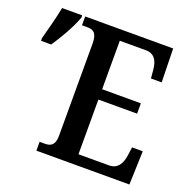

<svg xmlns="http://www.w3.org/2000/svg" viewBox="-169 -837 949 960"><g transform="rotate(20 306.0 -357.0)"><path d="M124 0H619L625 -179H568L562 -135C556 -91 537 -55 491 -55H328V-346H534V-401H328V-659H467C513 -659 531 -626 535 -579L539 -535H596L592 -714H124V-667H150C181 -667 205 -659 205 -600V-109C205 -58 183 -47 151 -47H124ZM-42 -524H12C47 -575 88 -646 108 -702V-714H1C-10 -657 -28 -591 -42 -539Z"/></g></svg>

Font: Noto Serif Condensed Semi
Style: Regular
Weight: 600
Width: 3
Designer: Monotype Design Team
Foundry: Monotype Imaging Inc.
Version: Version 1.002